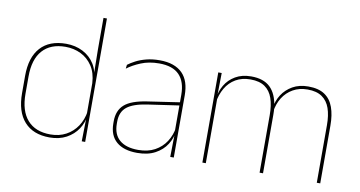

<svg xmlns="http://www.w3.org/2000/svg" viewBox="-68 -836 1908 1018"><g transform="rotate(10 886.0 -327.0)"><path d="M243 9.5Q154 9.5 106.5 -43.8Q59 -97 59 -197V-289.5Q59 -389.5 106.8 -442.2Q154.5 -495 244.5 -495Q294.5 -495 334.5 -474.5Q374.5 -454 397.8 -417Q421 -380 421.5 -330H427.5L416.5 -313.5Q413.5 -368.5 389.2 -405Q365 -441.5 327 -460Q289 -478.5 243.5 -478.5Q163.5 -478.5 120.5 -430.2Q77.5 -382 77.5 -289.5V-197Q77.5 -104.5 120.5 -55.8Q163.5 -7 245 -7Q291.5 -7 328 -26.5Q364.5 -46 388 -81Q411.5 -116 418.5 -162.5L427.5 -144H422Q417.5 -101.5 394.5 -66.8Q371.5 -32 333 -11.2Q294.5 9.5 243 9.5ZM415 0 417.5 -130.5 416.5 -138V-346.5L417 -356L415 -494.5V-664.5H433.5V0Z M891.5 0 893.5 -128 892 -131.5V-292V-334.5Q892 -404.5 856.8 -441.2Q821.5 -478 748 -478Q693.5 -478 650.5 -460.2Q607.5 -442.5 578 -420L580.5 -441Q596 -453 619.8 -465.5Q643.5 -478 675.8 -486.5Q708 -495 748 -495Q789.5 -495 820 -484.2Q850.5 -473.5 870.8 -453Q891 -432.5 900.8 -402.8Q910.5 -373 910.5 -335V0ZM714.5 9.5Q642 9.5 602.8 -24.2Q563.5 -58 563.5 -123V-134.5Q563.5 -192.5 599.5 -224.2Q635.5 -256 720 -268.5L901 -295.5L901.5 -278.5L723.5 -252.5Q648.5 -241.5 615.2 -214.5Q582 -187.5 582 -135.5V-124Q582 -66.5 616.8 -36.8Q651.5 -7 717 -7Q769 -7 806.2 -27.2Q843.5 -47.5 866 -82.2Q888.5 -117 895 -160.5L904.5 -142H898.5Q894.5 -102.5 872.5 -67.8Q850.5 -33 811 -11.8Q771.5 9.5 714.5 9.5Z M1680.5 0V-310Q1680.5 -363 1667.5 -400.5Q1654.5 -438 1625.2 -458.2Q1596 -478.5 1547 -478.5Q1502.5 -478.5 1468.8 -459.2Q1435 -440 1414.2 -406.8Q1393.5 -373.5 1387.5 -331.5L1377 -351.5H1382Q1386.5 -389 1407.5 -421.8Q1428.5 -454.5 1464 -474.8Q1499.5 -495 1548 -495Q1603.5 -495 1636.5 -472.8Q1669.5 -450.5 1684.2 -409.2Q1699 -368 1699 -311V0ZM1064.5 0V-485.5H1083L1081 -357.5H1083V0ZM1372.5 0V-309.5Q1372.5 -362.5 1359.5 -400.2Q1346.5 -438 1317.5 -458.2Q1288.5 -478.5 1240 -478.5Q1194 -478.5 1160.2 -458.8Q1126.5 -439 1106.2 -404.2Q1086 -369.5 1079.5 -325L1069 -344H1076Q1080.5 -385 1100.5 -419.2Q1120.5 -453.5 1156 -474.2Q1191.5 -495 1241 -495Q1307.5 -495 1343.2 -460.8Q1379 -426.5 1388.5 -358Q1390 -346.5 1390.5 -336Q1391 -325.5 1391 -314V0Z"/></g></svg>

Font: Anek Gurmukhi Medium Thin
Style: Regular
Weight: 250
Version: Version 1.003